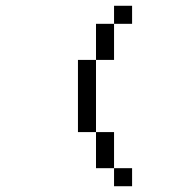

<svg xmlns="http://www.w3.org/2000/svg" viewBox="-20 -645 602 665"><path d="M437.5 -562.5V-625H375V-562.5ZM250 -187.5H312.5V-437.5H250ZM312.5 -62.5H375V-187.5H312.5ZM312.5 -437.5H375V-562.5H312.5ZM375 0H437.5V-62.5H375Z"/></svg>

Font: ChillMoonMono
Style: Regular
Weight: 400
Designer: Warren2060
Foundry: ChillType
Version: Version 1.000;Glyphs 3.1.1 (3135)